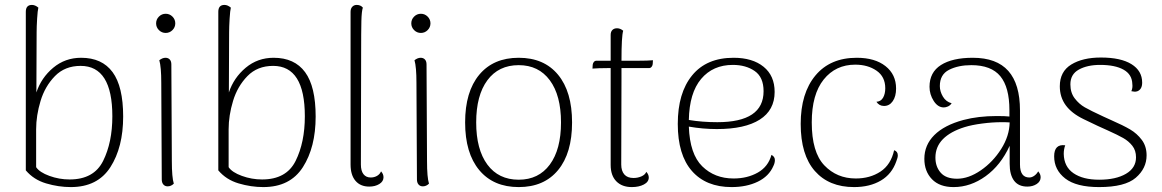

<svg xmlns="http://www.w3.org/2000/svg" viewBox="-20 -749 4727 781"><path d="M85 -56V-701Q85 -729 110 -729Q123 -729 136 -718Q133 -706 131 -673Q129 -640 129 -618L128 -373Q148 -433 196.5 -473.5Q245 -514 310 -514Q395 -514 438 -455.5Q481 -397 481 -275Q481 -150 429 -69Q377 12 268 12Q218 12 167.5 -3Q117 -18 85 -56ZM437 -276Q437 -481 308 -481Q244 -481 203.5 -439.5Q163 -398 145 -338.5Q127 -279 127 -223V-69Q141 -48 181 -33.5Q221 -19 263 -19Q362 -19 399.5 -94.5Q437 -170 437 -276Z M615 -654Q615 -670 626.5 -681.5Q638 -693 654 -693Q670 -693 681.5 -681.5Q693 -670 693 -654Q693 -638 681.5 -626.5Q670 -615 654 -615Q638 -615 626.5 -626.5Q615 -638 615 -654ZM687 -2Q676 9 662 9Q651 9 644.5 1.5Q638 -6 638 -19L636 -412Q636 -477 628 -504Q641 -514 653 -514Q664 -514 670.5 -507Q677 -500 677 -487L679 -94Q679 -27 687 -2Z M868 -56V-701Q868 -729 893 -729Q906 -729 919 -718Q916 -706 914 -673Q912 -640 912 -618L911 -373Q931 -433 979.5 -473.5Q1028 -514 1093 -514Q1178 -514 1221 -455.5Q1264 -397 1264 -275Q1264 -150 1212 -69Q1160 12 1051 12Q1001 12 950.5 -3Q900 -18 868 -56ZM1220 -276Q1220 -481 1091 -481Q1027 -481 986.5 -439.5Q946 -398 928 -338.5Q910 -279 910 -223V-69Q924 -48 964 -33.5Q1004 -19 1046 -19Q1145 -19 1182.5 -94.5Q1220 -170 1220 -276Z M1406 -80V-701Q1406 -714 1413 -721.5Q1420 -729 1431 -729Q1447 -729 1456 -718Q1451 -704 1450 -664Q1449 -624 1449 -522L1448 -80Q1448 -54 1458.5 -40.5Q1469 -27 1488 -27Q1502 -27 1513.5 -33.5Q1525 -40 1530 -52Q1540 -41 1540 -28Q1540 -11 1523 -0.5Q1506 10 1482 10Q1446 10 1426 -13.5Q1406 -37 1406 -80Z M1653 -654Q1653 -670 1664.5 -681.5Q1676 -693 1692 -693Q1708 -693 1719.5 -681.5Q1731 -670 1731 -654Q1731 -638 1719.5 -626.5Q1708 -615 1692 -615Q1676 -615 1664.5 -626.5Q1653 -638 1653 -654ZM1725 -2Q1714 9 1700 9Q1689 9 1682.5 1.5Q1676 -6 1676 -19L1674 -412Q1674 -477 1666 -504Q1679 -514 1691 -514Q1702 -514 1708.5 -507Q1715 -500 1715 -487L1717 -94Q1717 -27 1725 -2Z M1872 -251Q1872 -376 1929.5 -445Q1987 -514 2090 -514Q2193 -514 2250 -445Q2307 -376 2307 -251Q2307 -126 2250 -57Q2193 12 2090 12Q1987 12 1929.5 -57Q1872 -126 1872 -251ZM2262 -251Q2262 -361 2216.5 -422.5Q2171 -484 2090 -484Q2008 -484 1962.5 -422.5Q1917 -361 1917 -251Q1917 -141 1962.5 -79.5Q2008 -18 2090 -18Q2171 -18 2216.5 -79.5Q2262 -141 2262 -251Z M2636 -504 2635 -488Q2634 -481 2630 -476.5Q2626 -472 2621 -472H2508V-428L2507 -80Q2507 -54 2519.5 -39.5Q2532 -25 2557 -25Q2574 -25 2589 -31.5Q2604 -38 2609 -50Q2619 -39 2619 -27Q2619 -9 2599 1.5Q2579 12 2550 12Q2510 12 2487 -11.5Q2464 -35 2464 -78V-472H2450Q2416 -472 2390 -470L2391 -486Q2392 -493 2396 -497.5Q2400 -502 2405 -502H2464V-607Q2464 -620 2471 -627Q2478 -634 2490 -634Q2503 -634 2515 -624Q2508 -602 2508 -502H2576Q2616 -502 2636 -504Z M3132 -98Q3132 -86 3126 -74Q3108 -32 3062.5 -10Q3017 12 2956 12Q2852 12 2794.5 -53.5Q2737 -119 2737 -245Q2737 -371 2795.5 -442.5Q2854 -514 2964 -514Q3041 -514 3086 -477.5Q3131 -441 3131 -375Q3131 -301 3070.5 -262.5Q3010 -224 2896 -224Q2839 -224 2782 -234Q2786 -122 2836.5 -72.5Q2887 -23 2964 -23Q3020 -23 3062.5 -47Q3105 -71 3118 -119Q3132 -112 3132 -98ZM2782 -261Q2836 -252 2898 -252Q3086 -252 3086 -378Q3086 -435 3050 -460Q3014 -485 2961 -485Q2880 -485 2832 -428Q2784 -371 2782 -261Z M3237 -245Q3237 -370 3297 -442Q3357 -514 3465 -514Q3539 -514 3582 -480Q3625 -446 3625 -389Q3625 -357 3611.5 -337.5Q3598 -318 3576 -318Q3556 -318 3545 -335Q3563 -336 3572 -351.5Q3581 -367 3581 -390Q3581 -437 3545.5 -461.5Q3510 -486 3459 -486Q3379 -486 3330.5 -425.5Q3282 -365 3282 -251Q3282 -130 3333 -76.5Q3384 -23 3461 -23Q3519 -23 3561.5 -51Q3604 -79 3617 -138Q3632 -133 3632 -117Q3632 -108 3626 -93Q3608 -41 3563 -14.5Q3518 12 3454 12Q3352 12 3294.5 -53.5Q3237 -119 3237 -245Z M4213 -28Q4213 -11 4197 -0.5Q4181 10 4159 10Q4123 10 4105 -14Q4087 -38 4087 -83V-156Q4051 -77 3989.5 -32.5Q3928 12 3859 12Q3802 12 3771 -20Q3740 -52 3740 -103Q3740 -159 3780.5 -199.5Q3821 -240 3899 -261Q3959 -277 4035 -277Q4070 -277 4086 -275V-301Q4086 -394 4049 -439Q4012 -484 3931 -484Q3878 -484 3840.5 -465Q3803 -446 3803 -399Q3803 -377 3815.5 -356Q3828 -335 3851 -329Q3845 -320 3836 -316Q3827 -312 3819 -312Q3795 -312 3778 -338.5Q3761 -365 3761 -396Q3761 -455 3807.5 -484.5Q3854 -514 3937 -514Q4034 -514 4081.5 -460.5Q4129 -407 4129 -300V-80Q4129 -27 4167 -27Q4177 -27 4187 -34Q4197 -41 4203 -52Q4213 -41 4213 -28ZM4087 -251Q4077 -252 4055 -252Q4017 -252 3975 -246.5Q3933 -241 3904 -232Q3846 -214 3815.5 -183Q3785 -152 3785 -108Q3785 -71 3806.5 -46.5Q3828 -22 3873 -22Q3920 -22 3969.5 -56Q4019 -90 4052.5 -143Q4086 -196 4087 -251Z M4268 -113Q4268 -164 4313 -158Q4307 -142 4307 -123Q4308 -71 4346.5 -44.5Q4385 -18 4451 -18Q4519 -18 4560 -42Q4601 -66 4601 -109Q4601 -137 4586 -156Q4571 -175 4549 -187.5Q4527 -200 4487 -218Q4459 -230 4445 -237Q4436 -241 4387.5 -264.5Q4339 -288 4315 -321Q4291 -354 4291 -398Q4291 -458 4337.5 -486.5Q4384 -515 4458 -515Q4539 -515 4582.5 -488Q4626 -461 4626 -413Q4626 -386 4607 -378Q4601 -376 4596 -376Q4592 -376 4582 -378Q4588 -392 4586 -407Q4585 -446 4550.5 -465.5Q4516 -485 4455 -485Q4403 -485 4368.5 -466Q4334 -447 4334 -406Q4334 -372 4351.5 -349Q4369 -326 4392.5 -312.5Q4416 -299 4468 -275L4501 -260Q4549 -239 4577 -222.5Q4605 -206 4624.5 -180Q4644 -154 4644 -117Q4644 -64 4600 -26Q4556 12 4451 12Q4358 12 4313 -23Q4268 -58 4268 -113Z"/></svg>

Font: Arima Madurai ExtraLight
Style: Regular
Weight: 275
Designer: Joana Correia and Natanael Gama
Foundry: NDISCOVER
Version: Version 1.019